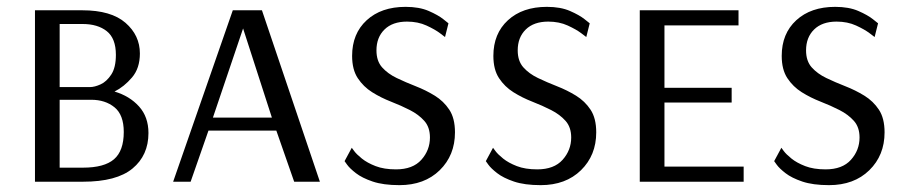

<svg xmlns="http://www.w3.org/2000/svg" viewBox="-20 -530 2645 560"><path d="M82 0V-500H220Q304 -500 346 -463.5Q388 -427 388 -374Q388 -331 365 -304Q342 -277 314 -263Q358 -250 385.5 -219.5Q413 -189 413 -142Q413 -77 366.5 -38.5Q320 0 222 0ZM154 -276H242Q256 -276 273.5 -284Q291 -292 304.5 -312.5Q318 -333 318 -370Q318 -418 291.5 -439Q265 -460 221 -460H154ZM154 -41H222Q284 -41 312.5 -65.5Q341 -90 341 -145Q341 -195 314 -217Q287 -239 246 -239H154Z M485 0 659 -500H744L913 0H838L786 -149H588L536 0ZM601 -187H773L689 -447Z M1145 10Q1098 10 1067 -0.5Q1036 -11 1018 -25Q1000 -39 992.5 -49.5Q985 -60 985 -60L1006 -99Q1006 -99 1013 -89.5Q1020 -80 1035.5 -67.5Q1051 -55 1075.5 -45.5Q1100 -36 1135 -36Q1184 -36 1209 -64Q1234 -92 1234 -129Q1234 -159 1217.5 -177.5Q1201 -196 1175.5 -209Q1150 -222 1120.5 -233.5Q1091 -245 1065.5 -261Q1040 -277 1023.5 -302Q1007 -327 1007 -367Q1007 -432 1049.5 -471Q1092 -510 1163 -510Q1203 -510 1230.5 -498Q1258 -486 1273 -474Q1288 -462 1288 -462L1278 -422Q1278 -422 1263.5 -433Q1249 -444 1224 -455.5Q1199 -467 1167 -467Q1125 -467 1101.5 -444Q1078 -421 1078 -383Q1078 -352 1094.5 -333.5Q1111 -315 1137 -302.5Q1163 -290 1192.5 -278.5Q1222 -267 1248 -251Q1274 -235 1290.5 -210Q1307 -185 1307 -144Q1307 -77 1262.5 -33.5Q1218 10 1145 10Z M1557 10Q1510 10 1479 -0.5Q1448 -11 1430 -25Q1412 -39 1404.5 -49.5Q1397 -60 1397 -60L1418 -99Q1418 -99 1425 -89.5Q1432 -80 1447.5 -67.5Q1463 -55 1487.5 -45.5Q1512 -36 1547 -36Q1596 -36 1621 -64Q1646 -92 1646 -129Q1646 -159 1629.5 -177.5Q1613 -196 1587.5 -209Q1562 -222 1532.5 -233.5Q1503 -245 1477.5 -261Q1452 -277 1435.5 -302Q1419 -327 1419 -367Q1419 -432 1461.5 -471Q1504 -510 1575 -510Q1615 -510 1642.5 -498Q1670 -486 1685 -474Q1700 -462 1700 -462L1690 -422Q1690 -422 1675.5 -433Q1661 -444 1636 -455.5Q1611 -467 1579 -467Q1537 -467 1513.5 -444Q1490 -421 1490 -383Q1490 -352 1506.5 -333.5Q1523 -315 1549 -302.5Q1575 -290 1604.5 -278.5Q1634 -267 1660 -251Q1686 -235 1702.5 -210Q1719 -185 1719 -144Q1719 -77 1674.5 -33.5Q1630 10 1557 10Z M1846 0V-500H2134V-456H1918V-274H2114V-231H1918V-44H2149V0Z M2398 10Q2351 10 2320 -0.5Q2289 -11 2271 -25Q2253 -39 2245.5 -49.5Q2238 -60 2238 -60L2259 -99Q2259 -99 2266 -89.5Q2273 -80 2288.5 -67.5Q2304 -55 2328.5 -45.5Q2353 -36 2388 -36Q2437 -36 2462 -64Q2487 -92 2487 -129Q2487 -159 2470.5 -177.5Q2454 -196 2428.5 -209Q2403 -222 2373.5 -233.5Q2344 -245 2318.5 -261Q2293 -277 2276.5 -302Q2260 -327 2260 -367Q2260 -432 2302.5 -471Q2345 -510 2416 -510Q2456 -510 2483.5 -498Q2511 -486 2526 -474Q2541 -462 2541 -462L2531 -422Q2531 -422 2516.5 -433Q2502 -444 2477 -455.5Q2452 -467 2420 -467Q2378 -467 2354.5 -444Q2331 -421 2331 -383Q2331 -352 2347.5 -333.5Q2364 -315 2390 -302.5Q2416 -290 2445.5 -278.5Q2475 -267 2501 -251Q2527 -235 2543.5 -210Q2560 -185 2560 -144Q2560 -77 2515.5 -33.5Q2471 10 2398 10Z"/></svg>

Font: Arsenal SC
Style: Regular
Weight: 400
Designer: Andrij Shevchenko
Foundry: Stairsfor
Version: Version 2.001; ttfautohint (v1.8.4.7-5d5b)